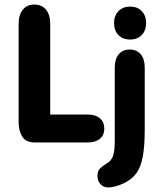

<svg xmlns="http://www.w3.org/2000/svg" viewBox="-20 -627 711 845"><path d="M201 -123V-522Q201 -562 182.5 -584.5Q164 -607 131 -607Q99 -607 80.5 -584.5Q62 -562 62 -522V-88Q62 -53 77.5 -26.5Q93 0 134 0H365Q400 0 419.5 -16Q439 -32 439 -61Q439 -90 419.5 -106.5Q400 -123 365 -123ZM617 -61V-329Q617 -367 599.5 -388Q582 -409 551 -409Q520 -409 502.5 -388Q485 -367 485 -329V-10Q485 37 477.5 59Q470 81 450 92Q433 103 421 113.5Q409 124 409 147Q409 170 422.5 184Q436 198 457 198Q471 198 490.5 192.5Q510 187 528 178Q562 161 581.5 133.5Q601 106 609 59Q617 12 617 -61ZM553 -598Q521 -598 501.5 -578Q482 -558 482 -526Q482 -493 501 -473Q520 -453 553 -453Q585 -453 604 -473Q623 -493 623 -526Q623 -558 604 -578Q585 -598 553 -598Z"/></svg>

Font: Beiruti ExtraBold
Style: Regular
Weight: 800
Designer: Arlette Boutros
Foundry: Boutros
Version: Version 1.41